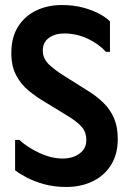

<svg xmlns="http://www.w3.org/2000/svg" viewBox="-20 -731 513 763"><path d="M448 -179Q448 -119 422 -76.5Q396 -34 349.5 -11Q303 12 243 12Q194 12 153.5 0.5Q113 -11 83.5 -27Q54 -43 40 -54V-175H57Q88 -146 136 -123.5Q184 -101 229 -101Q255 -101 276 -109.5Q297 -118 310 -134Q323 -150 323 -174Q323 -206 304.5 -227Q286 -248 248 -271L153 -329Q123 -347 93.5 -371Q64 -395 44.5 -431.5Q25 -468 25 -520Q25 -583 52 -625.5Q79 -668 124.5 -689.5Q170 -711 225 -711Q271 -711 307.5 -701.5Q344 -692 372 -677.5Q400 -663 417 -646V-525H401Q372 -557 328 -577.5Q284 -598 235 -598Q199 -598 174.5 -580.5Q150 -563 150 -530Q150 -498 175.5 -474Q201 -450 239 -427L331 -369Q365 -348 391.5 -322Q418 -296 433 -261.5Q448 -227 448 -179Z"/></svg>

Font: Phudu Light Medium
Style: Regular
Weight: 500
Version: Version 1.005;gftools[0.9.23]